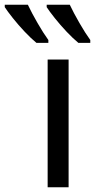

<svg xmlns="http://www.w3.org/2000/svg" viewBox="-115 -786 399 806"><path d="M173 0H85V-536H173ZM178 -766Q194 -732 218.5 -689.5Q243 -647 264 -618V-606H214Q192 -624 165 -652.5Q138 -681 115 -710Q92 -739 81 -756V-766ZM2 -766Q18 -732 42.5 -689.5Q67 -647 88 -618V-606H38Q16 -624 -11 -652.5Q-38 -681 -61 -710Q-84 -739 -95 -756V-766Z"/></svg>

Font: Noto Sans IKEA
Style: Regular
Weight: 400
Designer: Monotype Design Team
Foundry: Monotype Imaging Inc.
Version: Version 2.001